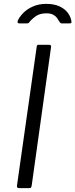

<svg xmlns="http://www.w3.org/2000/svg" viewBox="-20 -974 390 994"><path d="M235 -742Q247 -742 244 -728L144 -13Q142 -4 140 -2Q138 0 128 0H81Q72 0 69.5 -3.5Q67 -7 68 -14L170 -732Q171 -739 173 -740.5Q175 -742 180 -742ZM80 -853Q73 -853 71.5 -856.5Q70 -860 72 -867Q81 -887 100.5 -907Q120 -927 150.5 -940.5Q181 -954 220 -954Q260 -954 288 -941Q316 -928 331.5 -907Q347 -886 350 -862Q351 -859 349 -856Q347 -853 341 -853H299Q295 -853 292 -856Q289 -859 286 -864Q282 -871 275 -881Q268 -891 255 -898Q242 -905 220 -905Q186 -905 164.5 -889.5Q143 -874 131 -858Q128 -854 125 -853.5Q122 -853 118 -853Z"/></svg>

Font: Libre Franklin Thin Light
Style: Italic
Weight: 300
Italic angle: -8°
Version: Version 3.000